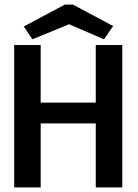

<svg xmlns="http://www.w3.org/2000/svg" viewBox="-20 -820 603 840"><path d="M122 -648 282 -714 435 -648 475 -706 299 -800H264L84 -704ZM42 0H158V-280H399V0H515V-623H399V-371H158V-623H42Z"/></svg>

Font: Inconsolata SemiExpanded
Style: Bold
Weight: 700
Width: 6
Monospace: yes
Designer: Raph Levien, Cyreal, Brenton Simpson
Foundry: Raph Levien, Cyreal, Google
Version: Version 3.100